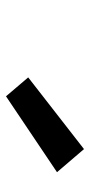

<svg xmlns="http://www.w3.org/2000/svg" viewBox="150 -994 300 640"><g transform="rotate(90 300.0 -674.0)"><path d="M301 -544 238 -618 477 -804 554 -714Z"/></g></svg>

Font: Iosevka SS04 Extended Oblique
Style: Bold
Weight: 700
Width: 7
Italic angle: -9°
Monospace: yes
Designer: Belleve Invis
Foundry: Belleve Invis
Version: Version 19.0.0; ttfautohint (v1.8.4)